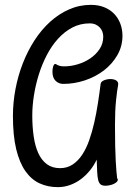

<svg xmlns="http://www.w3.org/2000/svg" viewBox="-20 -730 536 790"><path d="M240.2 -384.8Q221.7 -384.8 208.7 -397.5Q195.8 -410.2 195.8 -435.1Q195.8 -440.4 196.5 -446Q197.3 -451.7 198.7 -456.3Q200.2 -460.9 202.4 -463.9Q204.6 -466.8 207 -466.8Q209.5 -466.8 211.7 -465.3Q213.9 -463.9 217.5 -461.9Q221.2 -460 227.5 -458.5Q233.9 -457 245.1 -457Q272 -457 300.3 -465.6Q328.6 -474.1 351.8 -490Q375 -505.9 389.9 -528.3Q404.8 -550.8 404.8 -579.1Q404.8 -589.4 401.4 -599.1Q397.9 -608.9 391.1 -616.5Q384.3 -624 373.8 -628.9Q363.3 -633.8 349.1 -633.8Q310.1 -633.8 277.6 -616.7Q245.1 -599.6 218.8 -570.6Q192.4 -541.5 172.6 -503.4Q152.8 -465.3 139.6 -423.1Q126.5 -380.9 119.6 -337.4Q112.8 -293.9 112.8 -254.9Q112.8 -208 118.7 -168.2Q124.5 -128.4 137.7 -99.6Q150.9 -70.8 172.9 -54.4Q194.8 -38.1 227.1 -38.1Q256.3 -38.1 278.8 -53Q301.3 -67.9 318.1 -93.3Q335 -118.7 346.9 -152.6Q358.9 -186.5 367.7 -225.1Q376.5 -263.7 382.8 -304.7Q389.2 -345.7 394 -384.8Q395.5 -394.5 408.2 -399.7Q420.9 -404.8 435.1 -404.8Q440.9 -404.8 447.3 -403.3Q453.6 -401.9 458.3 -398.9Q462.9 -396 465.1 -391.1Q467.3 -386.2 465.8 -378.9Q461.9 -359.4 457.5 -317.1Q453.1 -274.9 453.1 -215.8Q453.1 -166.5 453.9 -130.9Q454.6 -95.2 456.1 -69.3Q457.5 -43.5 459 -26.1Q460.4 -8.8 461.9 2.9Q464.8 7.3 464.8 9.8Q464.8 14.6 460 19Q455.1 23.4 447.8 26.9Q440.4 30.3 431.4 32.2Q422.4 34.2 414.1 34.2Q400.9 34.2 394 28.8Q387.2 23.4 384 11Q380.9 -1.5 379.9 -22.2Q378.9 -43 377.9 -73.2Q366.7 -49.3 350.1 -28.8Q333.5 -8.3 313 7.1Q292.5 22.5 268.3 31.2Q244.1 40 217.8 40Q176.8 40 142.8 24.4Q108.9 8.8 84.5 -25.9Q60.1 -60.5 46.6 -116.5Q33.2 -172.4 33.2 -252.9Q33.2 -308.1 43.7 -363.5Q54.2 -418.9 74 -469.7Q93.8 -520.5 122.3 -564.5Q150.9 -608.4 186.5 -640.6Q222.2 -672.9 264.4 -691.4Q306.6 -710 354 -710Q384.8 -710 408.9 -700.2Q433.1 -690.4 449.7 -673.1Q466.3 -655.8 475.1 -632.6Q483.9 -609.4 483.9 -583Q483.9 -539.6 462.9 -503.2Q441.9 -466.8 407.7 -440.4Q373.5 -414.1 329.6 -399.4Q285.6 -384.8 240.2 -384.8Z"/></svg>

Font: Grand Hotel
Style: Regular
Weight: 400
Designer: Brian J. Bonislawsky & Jim Lyles for Astigmatic (AOETI)
Foundry: Astigmatic (AOETI)
Version: Version 001.000